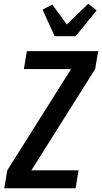

<svg xmlns="http://www.w3.org/2000/svg" viewBox="-20 -1009 546 1029"><path d="M385 0H3L19 -96L361 -639H108L124 -735H506L490 -639L148 -96H401ZM273 -815 208 -957 260 -985 338 -878 453 -989 498 -953 385 -815Z"/></svg>

Font: Iosevka Custom
Style: Bold Italic
Weight: 700
Italic angle: -9°
Designer: Belleve Invis
Foundry: Belleve Invis
Version: Version 30.3.1; ttfautohint (v1.8.3)